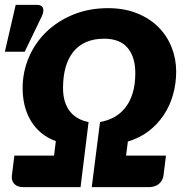

<svg xmlns="http://www.w3.org/2000/svg" viewBox="-40 -769 764 789"><path d="M478 -129.5H642L632 -49Q629.5 -27 613.2 -13.5Q597 0 572 0H337L371 -267.5Q400 -272.5 426.2 -286Q452.5 -299.5 472.5 -323.5Q492.5 -347.5 504.2 -383.2Q516 -419 516 -468.5Q516 -535 484.2 -572.5Q452.5 -610 388 -610Q345.5 -610 313.8 -596Q282 -582 261 -555.8Q240 -529.5 229.5 -492Q219 -454.5 219 -407.5Q219 -375 227 -350.5Q235 -326 249.2 -309Q263.5 -292 282.8 -281.8Q302 -271.5 324 -267.5L291 0H56Q31 0 18.5 -13.5Q6 -27 9 -49L19 -129.5H182L189.5 -189Q155 -201.5 129.2 -223Q103.5 -244.5 86.5 -273Q69.5 -301.5 61.2 -335.5Q53 -369.5 53 -407Q53 -473.5 78.5 -533.2Q104 -593 150.5 -638Q197 -683 261.5 -709.2Q326 -735.5 404 -735.5Q470.5 -735.5 522.8 -714.5Q575 -693.5 610.8 -657.8Q646.5 -622 665.2 -574.8Q684 -527.5 684 -475Q684 -426 671.2 -380.5Q658.5 -335 633.2 -296.8Q608 -258.5 571 -230.2Q534 -202 485.5 -187.5ZM-20 -556.5 24.5 -749H111.5Q131 -749 136.2 -736.8Q141.5 -724.5 132.5 -703.5L61.5 -556.5Z"/></svg>

Font: Lato ExtraBold
Style: Italic
Weight: 800
Italic angle: -7°
Designer: Lukasz Dziedzic with Adam Twardoch and Botio Nikoltchev
Foundry: tyPoland Lukasz Dziedzic
Version: Version 2.015; 2015-08-06; http://www.latofonts.com/